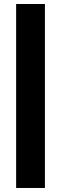

<svg xmlns="http://www.w3.org/2000/svg" viewBox="-20 -727 305 958"><path d="M60.5 -707H204.1V210.9H60.5Z"/></svg>

Font: Wanted Sans ExtraBold
Style: Regular
Weight: 800
Designer: Original Design by Kil Hyung-jin and Kang Hanbin, Wanted Lab, Inc; Hangeul from Source Han Sans by Jang Soo-young and Ka
Foundry: Wanted Lab, Inc.
Version: Version 1.003